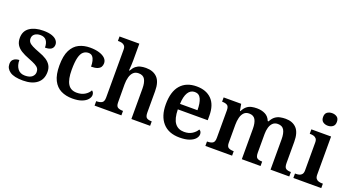

<svg xmlns="http://www.w3.org/2000/svg" viewBox="-52 -1371 3624 1985"><g transform="rotate(20 1759.5 -378.5)"><path d="M224 10Q126 10 80.5 -21.5Q35 -53 35 -103Q35 -134 49.5 -150Q64 -166 83.5 -171.5Q103 -177 118 -177Q118 -118 145.5 -81.5Q173 -45 226 -45Q278 -45 303.5 -67Q329 -89 329 -121Q329 -144 318 -160.5Q307 -177 280 -191.5Q253 -206 206 -224Q153 -244 117 -266.5Q81 -289 62.5 -319.5Q44 -350 44 -394Q44 -470 100.5 -508.5Q157 -547 250 -547Q308 -547 344.5 -534Q381 -521 398 -499.5Q415 -478 415 -454Q415 -423 393.5 -405.5Q372 -388 323 -388Q323 -438 301.5 -466Q280 -494 236 -494Q198 -494 174 -476Q150 -458 150 -426Q150 -403 162 -387Q174 -371 203 -356Q232 -341 283 -322Q331 -305 364.5 -283.5Q398 -262 416 -232Q434 -202 434 -160Q434 -78 378.5 -34Q323 10 224 10Z M767 10Q696 10 641.5 -17Q587 -44 556.5 -104.5Q526 -165 526 -266Q526 -373 557.5 -434.5Q589 -496 642.5 -522Q696 -548 763 -548Q821 -548 863.5 -535Q906 -522 929.5 -499Q953 -476 953 -444Q953 -422 943 -404.5Q933 -387 907.5 -376.5Q882 -366 838 -366Q838 -400 831.5 -428Q825 -456 809.5 -473.5Q794 -491 766 -491Q734 -491 710 -471Q686 -451 673.5 -402.5Q661 -354 661 -267Q661 -164 691.5 -113Q722 -62 790 -62Q841 -62 877.5 -84Q914 -106 931 -139Q942 -132 947.5 -120.5Q953 -109 953 -95Q953 -71 933 -46.5Q913 -22 872 -6Q831 10 767 10Z M1010 0V-49H1014Q1048 -49 1071 -61.5Q1094 -74 1094 -119V-647Q1094 -675 1082 -688.5Q1070 -702 1053 -706.5Q1036 -711 1019 -711H1008V-760H1226V-577Q1226 -553 1224.5 -527Q1223 -501 1221.5 -482.5Q1220 -464 1220 -464H1227Q1246 -499 1268.5 -517Q1291 -535 1318.5 -541.5Q1346 -548 1378 -548Q1458 -548 1502.5 -502Q1547 -456 1547 -354V-121Q1547 -74 1565.5 -61.5Q1584 -49 1618 -49H1621V0H1415V-334Q1415 -399 1395 -434.5Q1375 -470 1325 -470Q1289 -470 1267.5 -449Q1246 -428 1236 -392Q1226 -356 1226 -313L1227 -115Q1227 -72 1248 -60.5Q1269 -49 1302 -49H1305V0Z M1947 10Q1826 10 1761.5 -62.5Q1697 -135 1697 -265Q1697 -405 1759.5 -476.5Q1822 -548 1936 -548Q2041 -548 2101 -487.5Q2161 -427 2161 -308V-258H1832Q1834 -155 1869.5 -108Q1905 -61 1971 -61Q2023 -61 2059 -84Q2095 -107 2112 -138Q2124 -133 2130.5 -121.5Q2137 -110 2137 -94Q2137 -69 2116.5 -45Q2096 -21 2054 -5.5Q2012 10 1947 10ZM2026 -319Q2026 -397 2005.5 -442Q1985 -487 1937 -487Q1890 -487 1863.5 -444Q1837 -401 1834 -319Z M2229 0V-49H2234Q2269 -49 2290.5 -61.5Q2312 -74 2312 -119V-423Q2312 -465 2291.5 -477Q2271 -489 2238 -489H2235V-536H2428L2441 -462H2446Q2466 -500 2489 -518Q2512 -536 2539.5 -542Q2567 -548 2598 -548Q2651 -548 2690 -528Q2729 -508 2747 -462H2756Q2776 -500 2800.5 -518Q2825 -536 2854 -542Q2883 -548 2914 -548Q2991 -548 3034.5 -502Q3078 -456 3078 -354V-121Q3078 -74 3096.5 -61.5Q3115 -49 3149 -49H3152V0H2946V-334Q2946 -399 2926 -434.5Q2906 -470 2857 -470Q2823 -470 2802 -450Q2781 -430 2771.5 -397Q2762 -364 2762 -325V-121Q2762 -74 2780.5 -61.5Q2799 -49 2833 -49H2836V0H2630V-334Q2630 -399 2610 -434.5Q2590 -470 2541 -470Q2505 -470 2484 -448Q2463 -426 2454 -390Q2445 -354 2445 -313V-115Q2445 -72 2466 -60.5Q2487 -49 2520 -49H2523V0Z M3197 0V-49H3209Q3227 -49 3244 -53.5Q3261 -58 3272.5 -72.5Q3284 -87 3284 -115V-423Q3284 -451 3272 -464.5Q3260 -478 3243 -482.5Q3226 -487 3209 -487H3200V-536H3417V-117Q3417 -88 3428 -73.5Q3439 -59 3457 -54Q3475 -49 3491 -49H3504V0ZM3346 -629Q3314 -629 3292 -645.5Q3270 -662 3270 -698Q3270 -735 3292 -751Q3314 -767 3346 -767Q3377 -767 3399.5 -751Q3422 -735 3422 -698Q3422 -662 3399.5 -645.5Q3377 -629 3346 -629Z"/></g></svg>

Font: Noto Serif Khojki SemiBold
Style: Regular
Weight: 600
Version: Version 2.003